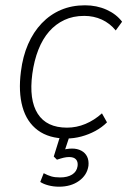

<svg xmlns="http://www.w3.org/2000/svg" viewBox="-20 -515 481 725"><path d="M231 8Q165 8 123 -23Q81 -54 65 -111Q49 -168 59 -245Q66 -302 86 -348Q106 -394 137.5 -427Q169 -460 210 -477.5Q251 -495 301 -495Q345 -495 382 -478.5Q419 -462 441 -433L417 -400Q395 -427 364.5 -441Q334 -455 298 -455Q256 -455 223 -439.5Q190 -424 165.5 -396Q141 -368 125 -327.5Q109 -287 102 -236Q89 -138 122.5 -85.5Q156 -33 233 -33Q269 -33 302.5 -47Q336 -61 365 -87L384 -53Q365 -34 340 -20.5Q315 -7 287 0.5Q259 8 231 8ZM203 190Q182 190 163 185Q144 180 132 172L145 139Q160 147 173.5 151Q187 155 207 155Q235 155 252.5 144Q270 133 273 112Q275 96 267 87Q259 78 241 78Q231 78 220.5 80.5Q210 83 195 88L183 76L213 -20H249L224 55L207 54Q218 50 230 48Q242 46 252 46Q272 46 287 54Q302 62 309 76.5Q316 91 314 111Q309 146 278.5 168Q248 190 203 190Z"/></svg>

Font: Nunito Sans 10pt SemiCondensed ExtraLight
Style: Italic
Weight: 250
Width: 4
Italic angle: -9°
Designer: Vernon Adams
Foundry: Vernon Adams
Version: Version 3.101;gftools[0.9.27]